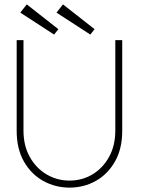

<svg xmlns="http://www.w3.org/2000/svg" viewBox="-20 -843 649 875"><path d="M505.5 -660H537V-246.5Q537 -165 504 -107Q471 -49 416.5 -18.5Q362 12 297 12Q232 12 177 -18.5Q122 -49 89 -107Q56 -165 56 -246.5V-660H87V-248Q87 -179.5 115.5 -128.2Q144 -77 191.8 -48.5Q239.5 -20 297 -20Q354.5 -20 401.8 -48.5Q449 -77 477.2 -128.2Q505.5 -179.5 505.5 -248ZM391.5 -685.5 237.5 -785.5 267 -823 411 -710ZM226.5 -685.5 72.5 -785.5 102 -823 246 -710Z"/></svg>

Font: League Spartan Thin
Style: Regular
Weight: 100
Foundry: The League of Moveable Type
Version: Version 2.002